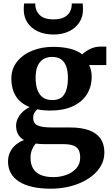

<svg xmlns="http://www.w3.org/2000/svg" viewBox="-20 -846 664 1135"><path d="M281.5 269.5Q219.5 269.5 172 258.8Q124.5 248 92.5 227.5Q60.5 207 44 177.2Q27.5 147.5 27.5 109Q27.5 77 40 52Q52.5 27 74 9.2Q95.5 -8.5 121.5 -18Q97.5 -32 86.2 -53.5Q75 -75 75 -103Q75 -124.5 85.2 -145.8Q95.5 -167 113.8 -184.5Q132 -202 155.5 -213Q98.5 -235.5 72.8 -279Q47 -322.5 47 -380Q47 -439.5 81.2 -482Q115.5 -524.5 171.5 -546.8Q227.5 -569 292.5 -569Q351.5 -569 394.8 -557.8Q438 -546.5 466.5 -524.5Q478 -538 508.2 -554.2Q538.5 -570.5 574.5 -570.5H608.5V-461.5H506.5Q511.5 -452.5 514.8 -441.5Q518 -430.5 520 -418.5Q522 -406.5 522 -393Q522 -332.5 493 -287.5Q464 -242.5 409.5 -217.5Q355 -192.5 279.5 -192.5Q257.5 -192.5 237.8 -194.2Q218 -196 200.5 -200Q189 -189.5 182.5 -177.2Q176 -165 176 -150Q176 -117.5 201.2 -105Q226.5 -92.5 286.5 -92.5H393.5Q461.5 -92.5 506.8 -75.8Q552 -59 574.5 -26.2Q597 6.5 597 55.5Q597 104 571 143.5Q545 183 500.2 211.2Q455.5 239.5 399 254.5Q342.5 269.5 281.5 269.5ZM296.5 201Q335 201 371 188.2Q407 175.5 430.5 149.8Q454 124 454 86Q454 58.5 445 40.8Q436 23 413.8 14.5Q391.5 6 351.5 6H238.5Q226 6 214 5Q202 4 191.5 2.5Q178 17.5 169.2 38.8Q160.5 60 160.5 88Q160.5 122.5 174.5 148Q188.5 173.5 218.5 187.2Q248.5 201 296.5 201ZM289.5 -254.5Q339 -254.5 360.2 -288.8Q381.5 -323 381.5 -383Q381.5 -427 371 -454.8Q360.5 -482.5 339.8 -496Q319 -509.5 288 -509.5Q257.5 -509.5 235.8 -496Q214 -482.5 202.2 -455.2Q190.5 -428 190.5 -386.5Q190.5 -346 200.8 -316.2Q211 -286.5 232.5 -270.5Q254 -254.5 289.5 -254.5ZM296.5 -642Q242.5 -642 202.8 -661Q163 -680 141.8 -713Q120.5 -746 120.5 -788Q120.5 -797 120.8 -808Q121 -819 122.5 -825.5H188.5Q188.5 -821.5 188.8 -816.8Q189 -812 189.5 -806.5Q192.5 -788 203.2 -770.8Q214 -753.5 236.2 -742.5Q258.5 -731.5 296.5 -731.5Q334 -731.5 356.5 -742.5Q379 -753.5 389.8 -770.5Q400.5 -787.5 403 -806.5Q404 -811.5 404.2 -816.5Q404.5 -821.5 404 -825.5H469Q469.5 -819 470 -808Q470.5 -797 470.5 -788.5Q470.5 -746.5 448.8 -713.2Q427 -680 388 -661Q349 -642 296.5 -642Z"/></svg>

Font: Merriweather 20pt
Style: Bold
Weight: 700
Version: Version 2.100